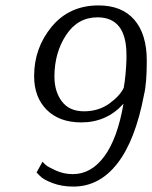

<svg xmlns="http://www.w3.org/2000/svg" viewBox="-20 -679 562 709"><path d="M115 -42 137 -82Q141 -77 149.5 -69.5Q158 -62 187 -49Q216 -36 249 -36Q317 -36 365.5 -102Q414 -168 436 -296Q374 -227 280 -227Q199 -227 152.5 -273.5Q106 -320 106 -398Q106 -502 171 -580.5Q236 -659 344 -659Q430 -659 476 -606Q522 -553 522 -455Q522 -370 512 -330Q480 -161 413.5 -75.5Q347 10 251 10Q208 10 174 -3Q140 -16 128 -29ZM437 -355Q445 -401 447 -460V-476Q447 -615 340 -615Q267 -615 224 -549.5Q181 -484 181 -396Q181 -341 208.5 -304.5Q236 -268 290 -268Q344 -268 383.5 -296.5Q423 -325 437 -355Z"/></svg>

Font: ArsenalItalic
Style: Italic
Weight: 400
Italic angle: -9°
Designer: Andrij Shevchenko
Foundry: Stairsfor.com
Version: Version 1.000